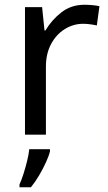

<svg xmlns="http://www.w3.org/2000/svg" viewBox="-20 -566 453 807"><path d="M335 -546Q350 -546 367.5 -544.5Q385 -543 398 -540L387 -459Q374 -462 358.5 -464Q343 -466 329 -466Q288 -466 252 -443.5Q216 -421 194.5 -380.5Q173 -340 173 -286V0H85V-536H157L167 -438H171Q197 -482 238 -514Q279 -546 335 -546ZM190 70Q186 88 173.5 115.5Q161 143 144.5 171Q128 199 110 221H62V209Q70 192 78.5 165.5Q87 139 94 110.5Q101 82 103 61H190Z"/></svg>

Font: Noto Sans NKo Unjoined
Style: Regular
Weight: 400
Designer: Monotype Design Team
Foundry: Monotype Imaging Inc.
Version: Version 2.004